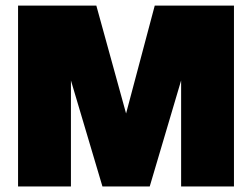

<svg xmlns="http://www.w3.org/2000/svg" viewBox="-20 -670 906 690"><path d="M518.1 0H348.1L234.9 -380.9V0H44.9V-649.9H326.2L433.1 -262.2L536.1 -649.9H820.8V0H630.9V-380.9Z"/></svg>

Font: Overused Grotesk Black
Style: Regular
Weight: 900
Version: Version 0.002